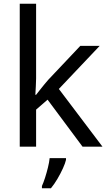

<svg xmlns="http://www.w3.org/2000/svg" viewBox="-20 -780 574 1021"><path d="M172 -363Q172 -347 170.5 -321Q169 -295 168 -276H172Q178 -284 190 -299Q202 -314 214.5 -329.5Q227 -345 236 -355L407 -536H510L293 -307L525 0H419L233 -250L172 -197V0H85V-760H172ZM331 70Q327 88 314.5 115.5Q302 143 285.5 171Q269 199 251 221H203V209Q211 192 219.5 165.5Q228 139 235 110.5Q242 82 244 61H331Z"/></svg>

Font: Noto Sans Cherokee
Style: Regular
Weight: 400
Designer: Monotype Design Team
Foundry: Monotype Imaging Inc.
Version: Version 2.001